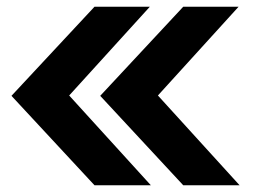

<svg xmlns="http://www.w3.org/2000/svg" viewBox="-20 -549 751 569"><path d="M14 0ZM424 -529 185 -266 427 0H260L14 -265L260 -529ZM687 -529 448 -266 690 0H523L277 -265L523 -529Z"/></svg>

Font: Rosa Sans Black
Style: Regular
Weight: 900
Designer: Pentagram / MCKL
Foundry: Pentagram / MCKL
Version: Version 1.005;September 16, 2019;FontCreator 11.5.0.2425 64-